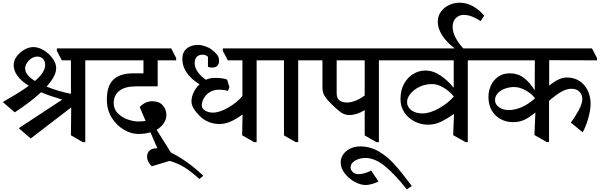

<svg xmlns="http://www.w3.org/2000/svg" viewBox="-20 -1018 4473 1432"><path d="M718 -568H616V42H597L509 -9L511 -217L209 15L120 -62L444 -275Q352 -302 286 -330Q212 -260 90 -180L1 -257Q48 -284 101.5 -316.5Q155 -349 195 -378Q82 -449 82 -533Q82 -566 104.5 -597Q127 -628 161.5 -647.5Q196 -667 229 -667Q267 -667 306.5 -643Q346 -619 372.5 -582Q399 -545 399 -510Q399 -451 327 -372Q415 -337 509 -318V-568H441L404 -639V-657H678L717 -585ZM168 -505Q168 -459 241 -414Q317 -480 317 -533Q317 -561 301 -578.5Q285 -596 258 -596Q236 -596 214.5 -582.5Q193 -569 180 -547.5Q167 -526 167 -504Z M1496 293 1467 317Q1401 257 1351.5 227.5Q1302 198 1245 182L1112 222Q1097 209 1087 189.5Q1077 170 1077 151Q1077 121 1096 104.5Q1115 88 1148 88H1154L1102 -31Q1062 -19 1009 -19Q959 -19 905 -50Q851 -81 814 -139Q777 -197 777 -275Q777 -379 826.5 -425Q876 -471 972 -471H1050V-568H713L676 -639V-657H1257L1294 -585V-568H1156V-374H995Q912 -374 870 -340.5Q828 -307 828 -249Q828 -203 859.5 -172Q891 -141 934 -126.5Q977 -112 1009 -112Q1034 -112 1066 -116L1022 -219Q1041 -241 1066 -252Q1091 -263 1115 -263Q1166 -263 1193.5 -233Q1221 -203 1221 -158Q1220 -126 1201 -98Q1182 -70 1148 -50L1255 120Q1311 147 1374 191.5Q1437 236 1496 293Z M1996 -568H1894V42H1875L1786 -9L1789 -161L1787 -163Q1739 -128 1698 -110.5Q1657 -93 1617 -93Q1579 -93 1544 -105.5Q1509 -118 1480 -143Q1408 -211 1408 -260Q1408 -294 1424 -328.5Q1440 -363 1468 -389Q1340 -470 1340 -578Q1340 -628 1372 -655.5Q1404 -683 1458 -683Q1482 -683 1510.5 -673Q1539 -663 1557 -650Q1584 -629 1599 -610Q1614 -591 1614 -562Q1614 -542 1601.5 -528Q1589 -514 1562 -514Q1543 -514 1531 -520V-594Q1518 -610 1490 -610Q1463 -610 1447.5 -594Q1432 -578 1432 -547Q1432 -513 1455.5 -480.5Q1479 -448 1516 -423Q1544 -437 1580 -437Q1647 -437 1674 -424L1691 -367L1680 -340Q1650 -349 1613 -349Q1574 -349 1545 -331Q1516 -313 1500.5 -285.5Q1485 -258 1485 -233Q1485 -206 1511.5 -192Q1538 -178 1567 -178Q1618 -178 1684 -216.5Q1750 -255 1788 -302V-568H1679L1642 -639V-657H1957L1996 -585Z M2306 -585V-568H2204V42H2186L2098 -8V-568H1993L1956 -639V-657H2268Z M2908 -585V-568H2806V42H2787L2700 -8V-196H2698Q2642 -160 2582 -160Q2550 -160 2518.5 -183Q2487 -206 2446 -248Q2413 -281 2399 -306.5Q2385 -332 2385 -362V-568H2303L2266 -639V-657H2870ZM2563 -253Q2599 -253 2635.5 -268.5Q2672 -284 2700 -306V-568H2491V-323Q2491 -284 2512 -269Q2533 -254 2563 -254Z M2704 160Q2658 161 2626.5 181Q2595 201 2595 231Q2595 250 2611 265.5Q2627 281 2653 281Q2696 281 2748 254L2803 336Q2783 346 2755.5 354Q2728 362 2708 362Q2669 362 2625 338Q2581 314 2551 275Q2521 236 2521 193Q2521 161 2540 133.5Q2559 106 2592.5 90Q2626 74 2667 74Q2740 74 2804 111Q2868 148 2923 209Q2978 270 3051 369L3014 394Q2920 276 2847 218Q2774 160 2704 160Z M3572 -585V-568H3469V42H3452L3360 -10L3366 -165L3363 -167Q3310 -129 3265.5 -108.5Q3221 -88 3173 -88Q3121 -88 3074 -111Q3027 -134 2997 -177.5Q2967 -221 2967 -280Q2967 -345 2993.5 -393Q3020 -441 3062.5 -466.5Q3105 -492 3152 -492Q3211 -492 3266.5 -454Q3322 -416 3363 -364H3364V-568H2905L2868 -639V-657H3534ZM3364 -297V-299Q3333 -338 3288 -364.5Q3243 -391 3204 -391Q3152 -391 3109 -370.5Q3066 -350 3041 -318.5Q3016 -287 3016 -257Q3016 -220 3048 -196Q3080 -172 3130 -172Q3186 -172 3253 -209.5Q3320 -247 3364 -297Z M3591 -901 3564 -860Q3544 -876 3508 -891.5Q3472 -907 3439 -907Q3404 -907 3380 -883.5Q3356 -860 3356 -818Q3356 -776 3380 -733Q3404 -690 3437 -655L3372 -635L3369 -659Q3314 -700 3279.5 -752Q3245 -804 3245 -854Q3245 -899 3269 -931.5Q3293 -964 3330.5 -981Q3368 -998 3408 -998Q3459 -998 3506.5 -972Q3554 -946 3591 -901Z M4076 -569V-379Q4148 -440 4208 -440Q4262 -440 4302 -414Q4342 -388 4363.5 -343Q4385 -298 4385 -243Q4385 -201 4368.5 -140Q4352 -79 4326 -31L4237 -104Q4267 -142 4295 -193.5Q4323 -245 4323 -279Q4323 -313 4301 -334.5Q4279 -356 4244 -356Q4204 -356 4163 -331.5Q4122 -307 4075 -266V41H4057L3966 -11L3973 -177L3972 -178Q3929 -143 3892 -125Q3855 -107 3807 -107Q3756 -107 3714 -129.5Q3672 -152 3647.5 -194.5Q3623 -237 3623 -295Q3623 -340 3641.5 -380.5Q3660 -421 3696 -446Q3732 -471 3781 -471Q3844 -471 3889 -436Q3934 -401 3968 -344L3969 -568H3569L3532 -639V-657H4395L4433 -585V-568ZM3772 -197Q3869 -197 3968 -282V-289Q3944 -319 3901.5 -343.5Q3859 -368 3815 -369Q3783 -369 3749.5 -358Q3716 -347 3694 -324.5Q3672 -302 3672 -271Q3672 -239 3702.5 -218Q3733 -197 3773 -197Z"/></svg>

Font: Martel
Style: Bold
Weight: 700
Designer: Dan Reynolds
Foundry: Dan Reynolds
Version: Version 1.001; ttfautohint (v1.1) -l 5 -r 5 -G 72 -x 0 -D la